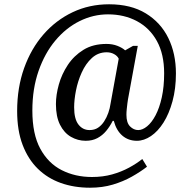

<svg xmlns="http://www.w3.org/2000/svg" viewBox="-20 -734 890 896"><path d="M400 142Q326 142 264 120Q202 98 156.5 53.5Q111 9 85.5 -58Q60 -125 60 -216Q60 -325 92.5 -416Q125 -507 183 -573.5Q241 -640 319 -677Q397 -714 489 -714Q591 -714 660.5 -671.5Q730 -629 765.5 -556.5Q801 -484 801 -391Q801 -320 785 -261.5Q769 -203 743 -162Q717 -121 684.5 -99Q652 -77 619 -77Q579 -77 551 -101Q523 -125 511 -170H506Q493 -144 475.5 -123Q458 -102 434.5 -89.5Q411 -77 380 -77Q343 -77 311 -95.5Q279 -114 260 -152Q241 -190 241 -248Q241 -291 254.5 -339.5Q268 -388 296.5 -431Q325 -474 369.5 -501.5Q414 -529 477 -529Q505 -529 528 -520Q551 -511 564 -499L601 -520H623L577 -269Q576 -264 574.5 -251.5Q573 -239 571.5 -225Q570 -211 570 -198Q570 -161 587 -144Q604 -127 625 -127Q645 -127 666.5 -144.5Q688 -162 706 -196Q724 -230 735 -279.5Q746 -329 746 -392Q746 -481 712.5 -542Q679 -603 619.5 -635Q560 -667 484 -667Q415 -667 351.5 -635.5Q288 -604 238.5 -545Q189 -486 160 -403Q131 -320 131 -218Q131 -108 168 -40Q205 28 268 60Q331 92 409 92Q460 92 503 80Q546 68 582 48.5Q618 29 644 8L666 44Q635 68 595 90.5Q555 113 506.5 127.5Q458 142 400 142ZM398 -127Q421 -127 437.5 -138Q454 -149 466 -167.5Q478 -186 485.5 -207.5Q493 -229 496 -251L534 -460Q528 -473 512.5 -481.5Q497 -490 478 -490Q438 -490 409 -463.5Q380 -437 361.5 -396Q343 -355 334.5 -311.5Q326 -268 326 -233Q326 -179 346 -153Q366 -127 398 -127Z"/></svg>

Font: Noto Serif Khmer SemiCondensed
Style: Regular
Weight: 400
Width: 4
Designer: Danh Hong and the Monotype Design Team
Foundry: Monotype Imaging Inc.
Version: Version 2.004